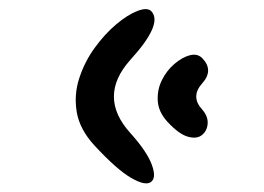

<svg xmlns="http://www.w3.org/2000/svg" viewBox="-20 -495 590 429"><path d="M271 -361Q198 -279 271 -198Q308 -157 319 -127.5Q330 -98 317.5 -88.5Q305 -79 273 -97.5Q241 -116 191 -170Q158 -206 151.5 -244.5Q145 -283 157 -320Q169 -357 191.5 -388Q214 -419 239.5 -440.5Q265 -462 287 -470.5Q309 -479 318 -470Q345 -442 271 -361ZM432 -309Q405 -279 432 -250Q445 -235 444 -219Q443 -203 431.5 -193.5Q420 -184 400 -189.5Q380 -195 354 -223Q334 -245 332.5 -269.5Q331 -294 341.5 -315.5Q352 -337 369.5 -352Q387 -367 404 -371.5Q421 -376 432 -365Q458 -338 432 -309Z"/></svg>

Font: Syne Mono
Style: Regular
Weight: 400
Monospace: yes
Designer: Lucas Descroix
Foundry: Bonjour Monde
Version: Version 2.000; ttfautohint (v1.8.3)